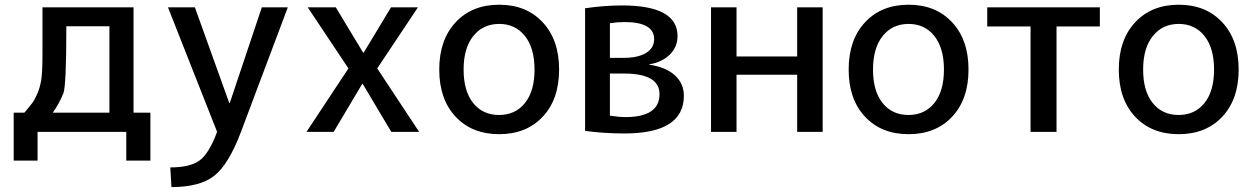

<svg xmlns="http://www.w3.org/2000/svg" viewBox="-20 -550 5224 801"><path d="M37.1 -80.1H82Q104.5 -107.4 113.8 -119.1Q123 -130.9 134.3 -155.8Q145.5 -180.7 151.4 -212.4Q157.2 -244.1 157.2 -327.1V-519.5H537.1V-80.1H607.4V120.1H506.8V0H136.7V120.1H37.1ZM200.2 -80.1H436.5V-440.4H256.8Q256.8 -189.5 244.1 -160.2Q225.6 -115.2 200.2 -80.1Z M680.7 -519.5H793L936.5 -120.1H938.5L1072.3 -519.5H1180.7L985.4 0Q933.6 136.7 873.5 183.6Q813.5 230.5 695.3 230.5L690.4 148.4Q773.4 148.4 813 119.1Q852.5 89.8 885.7 0Z M1258.8 0 1433.6 -264.6 1263.7 -519.5H1380.9L1495.1 -330.1H1497.1L1611.3 -519.5H1723.6L1553.7 -264.6L1728.5 0H1612.3L1493.2 -200.2H1491.2L1372.1 0Z M1880.9 -63Q1812.5 -135.7 1812.5 -259.8Q1812.5 -383.8 1880.9 -457Q1949.2 -530.3 2062.5 -530.3Q2175.8 -530.3 2244.1 -457Q2312.5 -383.8 2312.5 -259.8Q2312.5 -135.7 2244.1 -63Q2175.8 9.8 2062.5 9.8Q1949.2 9.8 1880.9 -63ZM1954.6 -399.9Q1914.1 -349.6 1914.1 -259.8Q1914.1 -169.9 1954.1 -120.1Q1994.1 -70.3 2062 -70.3Q2129.9 -70.3 2169.9 -120.1Q2210 -169.9 2210 -259.8Q2210 -349.6 2169.9 -399.9Q2129.9 -450.2 2062.5 -450.2Q1995.1 -450.2 1954.6 -399.9Z M2420.9 -3.9V-515.6Q2502.9 -527.3 2575.2 -527.3Q2806.6 -527.3 2806.6 -399.4Q2806.6 -354.5 2774.9 -322.8Q2743.2 -291 2687.5 -281.2V-280.3Q2756.8 -270.5 2794.9 -236.3Q2833 -202.1 2833 -150.4Q2833 6.8 2585 6.8Q2501 6.8 2420.9 -3.9ZM2524.4 -67.4Q2563.5 -61.5 2588.9 -61.5Q2731.4 -61.5 2731.4 -157.2Q2731.4 -243.2 2583 -243.2H2524.4ZM2524.4 -308.6H2581.1Q2641.6 -308.6 2675.3 -329.1Q2709 -349.6 2709 -386.7Q2709 -458 2585 -458Q2555.7 -458 2524.4 -453.1Z M2946.3 0V-519.5H3052.7V-314.5H3305.7V-519.5H3412.1V0H3305.7V-238.3H3052.7V0Z M3588.9 -63Q3520.5 -135.7 3520.5 -259.8Q3520.5 -383.8 3588.9 -457Q3657.2 -530.3 3770.5 -530.3Q3883.8 -530.3 3952.1 -457Q4020.5 -383.8 4020.5 -259.8Q4020.5 -135.7 3952.1 -63Q3883.8 9.8 3770.5 9.8Q3657.2 9.8 3588.9 -63ZM3662.6 -399.9Q3622.1 -349.6 3622.1 -259.8Q3622.1 -169.9 3662.1 -120.1Q3702.1 -70.3 3770 -70.3Q3837.9 -70.3 3877.9 -120.1Q3918 -169.9 3918 -259.8Q3918 -349.6 3877.9 -399.9Q3837.9 -450.2 3770.5 -450.2Q3703.1 -450.2 3662.6 -399.9Z M4098.6 -439.5V-519.5H4568.4V-439.5H4387.7V0H4279.3V-439.5Z M4715.8 -63Q4647.5 -135.7 4647.5 -259.8Q4647.5 -383.8 4715.8 -457Q4784.2 -530.3 4897.5 -530.3Q5010.7 -530.3 5079.1 -457Q5147.5 -383.8 5147.5 -259.8Q5147.5 -135.7 5079.1 -63Q5010.7 9.8 4897.5 9.8Q4784.2 9.8 4715.8 -63ZM4789.6 -399.9Q4749 -349.6 4749 -259.8Q4749 -169.9 4789.1 -120.1Q4829.1 -70.3 4897 -70.3Q4964.8 -70.3 5004.9 -120.1Q5044.9 -169.9 5044.9 -259.8Q5044.9 -349.6 5004.9 -399.9Q4964.8 -450.2 4897.5 -450.2Q4830.1 -450.2 4789.6 -399.9Z"/></svg>

Font: GenEi M Gothic v2 Medium
Style: Regular
Weight: 500
Version: Version 2.0